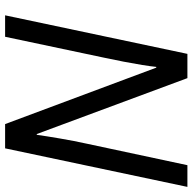

<svg xmlns="http://www.w3.org/2000/svg" viewBox="-21 -733 754 752"><g transform="rotate(90 356.0 -357.0)"><path d="M40 0 191 -714H286L505 -124H508Q513 -160 522.5 -215.5Q532 -271 543 -321L627 -714H712L561 0H466L245 -592H242Q240 -571 234.5 -537Q229 -503 221.5 -464Q214 -425 206 -388L124 0Z"/></g></svg>

Font: Noto Sans IKEA
Style: Italic
Weight: 400
Italic angle: -12°
Designer: Monotype Design Team
Foundry: Monotype Imaging Inc.
Version: Version 2.001